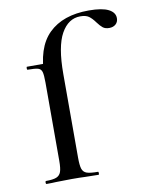

<svg xmlns="http://www.w3.org/2000/svg" viewBox="-76 -700 587 756"><g transform="rotate(-10 217.5 -322.0)"><path d="M435 -595Q435 -580 425 -571Q415 -562 399 -562Q383 -562 373.5 -569.5Q364 -577 353 -592Q340 -610 328 -618.5Q316 -627 294 -627Q246 -627 217.5 -576Q189 -525 189 -415V-81Q189 -50 193.5 -36Q198 -22 211.5 -17Q225 -12 257 -12Q259 -12 259 -6Q259 0 257 0L202 -1Q185 -2 149 -2L87 -1Q72 0 49 0Q46 0 46 -6Q46 -12 49 -12Q77 -12 90.5 -17.5Q104 -23 109 -37Q114 -51 114 -81V-415Q114 -533 170.5 -588.5Q227 -644 331 -644Q384 -644 409.5 -631Q435 -618 435 -595ZM150 -468 114 -394Q114 -424 110.5 -436.5Q107 -449 95 -452.5Q83 -456 53 -456Q51 -456 51 -462Q51 -468 53 -468Z"/></g></svg>

Font: Cormorant SC Medium
Style: Regular
Weight: 500
Designer: Christian Thalmann (Catharsis Fonts)
Foundry: Catharsis Fonts
Version: Version 4.000